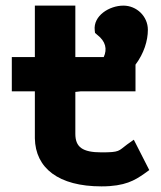

<svg xmlns="http://www.w3.org/2000/svg" viewBox="-20 -652 573 683"><path d="M511 -47 456 -155 432 -138C401 -115 407 -110 341 -110C273 -110 248 -129 248 -176V-325L266 -327H462V-422C492 -462 506 -507 506 -546C506 -594 466 -632 419 -632C369 -632 311 -596 317 -544L318 -535L326 -528C356 -505 362 -477 349 -449H248V-632H104V-449H22V-327H104V-160C106 -54 188 11 341 11C425 11 460 -11 493 -34Z"/></svg>

Font: Charger
Style: Hemi
Weight: 900
Designer: Jasper
Foundry: Cannot Into Space Fonts
Version: Version 0.99